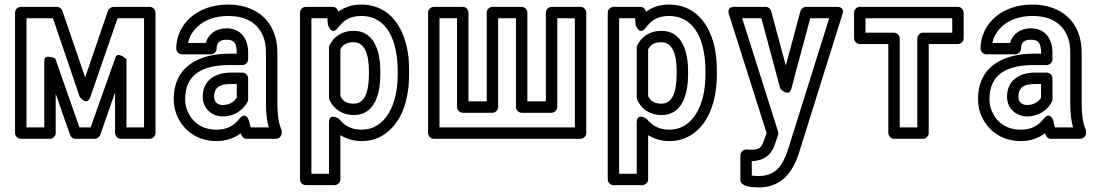

<svg xmlns="http://www.w3.org/2000/svg" viewBox="-20 -583 4811 841"><path d="M376 -159 495 -503H611V-25H534V-324C534 -324 496 -359 486 -332L377 -25H328L222 -327C222 -327 174 -348 174 -319V-25H96V-503H212L329 -159C329 -159 361 -115 376 -159ZM353 -244 253 -536C250 -545 240 -553 229 -553H71C60 -553 46 -543 46 -528V0C46 11 56 25 71 25H199C210 25 224 15 224 0V-172L287 8C290 17 299 25 310 25H395C404 25 415 18 419 8L484 -178V0C484 11 494 25 509 25H636C647 25 661 15 661 0V-528C661 -539 651 -553 636 -553H477C468 -553 457 -546 453 -536Z M1145 -128C1145 -89 1149 -54 1157 -25H1078C1076 -34 1073 -40 1072 -50C1072 -50 1059 -101 1028 -62C1006 -34 976 -15 928 -15C865 -15 822 -48 802 -95C795 -111 791 -128 791 -148C791 -260 870 -298 986 -298H1042C1057 -298 1067 -312 1067 -323V-353C1067 -413 1035 -459 972 -459C931 -459 893 -438 882 -395H804C810 -427 828 -451 848 -469C877 -495 922 -513 979 -513C1060 -513 1109 -481 1133 -423C1141 -403 1145 -380 1145 -352ZM979 -563C912 -563 855 -542 815 -507C782 -478 752 -432 752 -370C752 -359 762 -345 777 -345H904C915 -345 929 -355 929 -370C929 -397 943 -409 972 -409C1004 -409 1017 -396 1017 -353V-348H986C861 -348 741 -299 741 -148C741 -122 746 -98 756 -75C784 -11 845 35 928 35C971 35 1006 22 1034 1C1039 13 1045 25 1060 25H1189C1200 25 1214 15 1214 0V-8C1214 -11 1213 -14 1212 -17C1200 -45 1195 -81 1195 -128V-352C1195 -488 1105 -563 979 -563ZM868 -159C868 -107 909 -73 956 -73C1006 -73 1046 -101 1065 -138C1067 -141 1067 -145 1067 -149V-240C1067 -255 1053 -265 1042 -265H990C929 -265 868 -236 868 -159ZM918 -159C918 -200 942 -215 990 -215H1017V-155C1006 -137 985 -123 956 -123C933 -123 918 -136 918 -159Z M1722 -270V-259C1722 -146 1687 -67 1629 -32C1610 -21 1589 -15 1563 -15C1517 -15 1488 -34 1465 -62C1465 -62 1421 -93 1421 -46V178H1344V-503H1414L1416 -475C1416 -475 1432 -423 1461 -462C1485 -494 1513 -513 1562 -513C1679 -513 1722 -400 1722 -270ZM1462 -532C1459 -544 1449 -553 1437 -553H1319C1308 -553 1294 -543 1294 -528V203C1294 214 1304 228 1319 228H1446C1457 228 1471 218 1471 203V9C1495 24 1527 35 1563 35C1597 35 1628 27 1655 11C1735 -37 1772 -137 1772 -259V-270C1772 -312 1769 -350 1760 -385C1737 -479 1677 -563 1562 -563C1521 -563 1489 -551 1462 -532ZM1530 -79C1626 -79 1646 -181 1646 -259V-270C1646 -348 1625 -448 1529 -448C1477 -448 1442 -422 1423 -384C1421 -381 1421 -376 1421 -373V-156C1421 -152 1422 -149 1423 -146C1441 -106 1478 -79 1530 -79ZM1530 -129C1498 -129 1482 -140 1471 -162V-367C1482 -387 1497 -398 1529 -398C1575 -398 1596 -351 1596 -270V-259C1596 -178 1576 -129 1530 -129Z M1982 -503V-114C1982 -99 1996 -89 2007 -89H2137C2152 -89 2162 -103 2162 -114V-503H2240V-114C2240 -99 2254 -89 2265 -89H2396C2411 -89 2421 -103 2421 -114V-503H2498V-25H1905V-503ZM2032 -528C2032 -539 2022 -553 2007 -553H1880C1869 -553 1855 -543 1855 -528V0C1855 11 1865 25 1880 25H2523C2534 25 2548 15 2548 0V-528C2548 -539 2538 -553 2523 -553H2396C2385 -553 2371 -543 2371 -528V-139H2290V-528C2290 -539 2280 -553 2265 -553H2137C2126 -553 2112 -543 2112 -528V-139H2032Z M3070 -270V-259C3070 -146 3035 -67 2977 -32C2958 -21 2937 -15 2911 -15C2865 -15 2836 -34 2813 -62C2813 -62 2769 -93 2769 -46V178H2692V-503H2762L2764 -475C2764 -475 2780 -423 2809 -462C2833 -494 2861 -513 2910 -513C3027 -513 3070 -400 3070 -270ZM2810 -532C2807 -544 2797 -553 2785 -553H2667C2656 -553 2642 -543 2642 -528V203C2642 214 2652 228 2667 228H2794C2805 228 2819 218 2819 203V9C2843 24 2875 35 2911 35C2945 35 2976 27 3003 11C3083 -37 3120 -137 3120 -259V-270C3120 -312 3117 -350 3108 -385C3085 -479 3025 -563 2910 -563C2869 -563 2837 -551 2810 -532ZM2878 -79C2974 -79 2994 -181 2994 -259V-270C2994 -348 2973 -448 2877 -448C2825 -448 2790 -422 2771 -384C2769 -381 2769 -376 2769 -373V-156C2769 -152 2770 -149 2771 -146C2789 -106 2826 -79 2878 -79ZM2878 -129C2846 -129 2830 -140 2819 -162V-367C2830 -387 2845 -398 2877 -398C2923 -398 2944 -351 2944 -270V-259C2944 -178 2924 -129 2878 -129Z M3273 123C3326 121 3360 95 3374 49L3388 9C3390 4 3389 -2 3388 -7L3231 -503H3315L3398 -194C3398 -194 3436 -155 3446 -194L3529 -503H3612L3432 71C3410 140 3378 188 3304 188C3292 188 3281 187 3273 186ZM3304 238C3409 238 3456 162 3480 86L3670 -521C3681 -555 3648 -553 3646 -553H3510C3500 -553 3489 -545 3486 -534L3422 -296L3358 -534C3356 -543 3346 -553 3334 -553H3197C3161 -553 3172 -522 3173 -520L3338 0L3326 33C3315 63 3308 73 3267 73C3264 73 3256 72 3248 72C3237 72 3223 82 3223 97V204C3223 235 3275 238 3304 238Z M4151 -440H4023C4008 -440 3998 -426 3998 -415V-25H3921V-415C3921 -430 3907 -440 3896 -440H3771V-503H4151ZM4176 -390C4187 -390 4201 -400 4201 -415V-528C4201 -539 4191 -553 4176 -553H3746C3735 -553 3721 -543 3721 -528V-415C3721 -404 3731 -390 3746 -390H3871V0C3871 11 3881 25 3896 25H4023C4034 25 4048 15 4048 0V-390Z M4668 -128C4668 -89 4672 -54 4680 -25H4601C4599 -34 4596 -40 4595 -50C4595 -50 4582 -101 4551 -62C4529 -34 4499 -15 4451 -15C4388 -15 4345 -48 4325 -95C4318 -111 4314 -128 4314 -148C4314 -260 4393 -298 4509 -298H4565C4580 -298 4590 -312 4590 -323V-353C4590 -413 4558 -459 4495 -459C4454 -459 4416 -438 4405 -395H4327C4333 -427 4351 -451 4371 -469C4400 -495 4445 -513 4502 -513C4583 -513 4632 -481 4656 -423C4664 -403 4668 -380 4668 -352ZM4502 -563C4435 -563 4378 -542 4338 -507C4305 -478 4275 -432 4275 -370C4275 -359 4285 -345 4300 -345H4427C4438 -345 4452 -355 4452 -370C4452 -397 4466 -409 4495 -409C4527 -409 4540 -396 4540 -353V-348H4509C4384 -348 4264 -299 4264 -148C4264 -122 4269 -98 4279 -75C4307 -11 4368 35 4451 35C4494 35 4529 22 4557 1C4562 13 4568 25 4583 25H4712C4723 25 4737 15 4737 0V-8C4737 -11 4736 -14 4735 -17C4723 -45 4718 -81 4718 -128V-352C4718 -488 4628 -563 4502 -563ZM4391 -159C4391 -107 4432 -73 4479 -73C4529 -73 4569 -101 4588 -138C4590 -141 4590 -145 4590 -149V-240C4590 -255 4576 -265 4565 -265H4513C4452 -265 4391 -236 4391 -159ZM4441 -159C4441 -200 4465 -215 4513 -215H4540V-155C4529 -137 4508 -123 4479 -123C4456 -123 4441 -136 4441 -159Z"/></svg>

Font: Asimov
Style: NarOu
Weight: 500
Designer: Google
Version: Version 2.000980; 2014